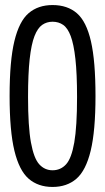

<svg xmlns="http://www.w3.org/2000/svg" viewBox="-20 -730 416 760"><path d="M18 -350Q18 -489 37 -567.5Q56 -646 93.5 -678Q131 -710 188 -710Q247 -710 284.5 -677.5Q322 -645 340 -566.5Q358 -488 358 -350Q358 -212 339 -133.5Q320 -55 282.5 -22.5Q245 10 188 10Q131 10 93.5 -22.5Q56 -55 37 -133.5Q18 -212 18 -350ZM91 -346Q91 -229 102.5 -166Q114 -103 135.5 -79.5Q157 -56 188 -56Q220 -56 241.5 -79.5Q263 -103 274 -166Q285 -229 285 -346Q285 -438 278.5 -496.5Q272 -555 260 -587Q248 -619 230 -631.5Q212 -644 188 -644Q165 -644 147 -631.5Q129 -619 116.5 -587Q104 -555 97.5 -496.5Q91 -438 91 -346Z"/></svg>

Font: Georama Condensed
Style: Regular
Weight: 400
Width: 3
Designer: Jean-Baptiste Levee
Foundry: Production Type
Version: Version 1.000